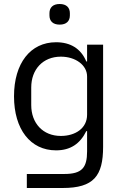

<svg xmlns="http://www.w3.org/2000/svg" viewBox="-20 -739 620 959"><path d="M278 -616C312 -616 329 -634 329 -662V-673C329 -701 312 -719 278 -719C244 -719 227 -701 227 -673V-662C227 -634 244 -616 278 -616ZM495 -6V-516H415V-432H411C384 -497 331 -528 260 -528C132 -528 50 -423 50 -258C50 -93 132 12 260 12C332 12 380 -21 411 -84H415V17C415 99 389 130 301 130H114V200H293C448 200 495 140 495 -6ZM284 -60C194 -60 136 -124 136 -214V-302C136 -392 194 -456 284 -456C357 -456 415 -414 415 -357V-166C415 -98 356 -60 284 -60Z"/></svg>

Font: Braiins Sans
Style: Regular
Weight: 400
Designer: Mike Abbink, Paul van der Laan, Pieter van Rosmalen, Jiri Chlebus, Lubos Buracinsky
Foundry: Bold Monday, Sudetype
Version: Version 1.000;hotconv 1.0.109;makeotfexe 2.5.65596